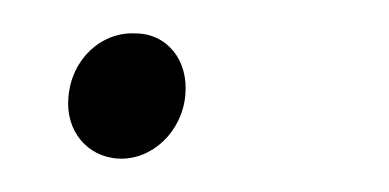

<svg xmlns="http://www.w3.org/2000/svg" viewBox="-20 -89 233 115"><path d="M51 6C71 7 89 -10 91 -32C93 -53 80 -69 61 -69C41 -70 23 -54 21 -31C19 -11 32 5 51 6Z"/></svg>

Font: Fixel Text 20240404 ExtraLight
Style: Italic
Weight: 200
Width: 4
Italic angle: -10°
Designer: AlfaBravo + MacPaw
Foundry: Kyrylo Tkachov, Marchela Mozhyna, Serhii Makarenko, Maria Weinstein, Zakhar Kryvoshyya
Version: Version 1.211;Glyphs 3.2 (3225)